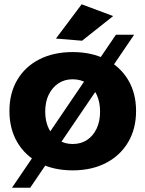

<svg xmlns="http://www.w3.org/2000/svg" viewBox="-20 -789 678 896"><path d="M319 -546Q408 -546 474.5 -512Q541 -478 578 -416Q615 -354 615 -271Q615 -188 578 -125.5Q541 -63 474.5 -28.5Q408 6 319 6Q230 6 163.5 -28.5Q97 -63 60.5 -125.5Q24 -188 24 -271Q24 -354 60.5 -416Q97 -478 163.5 -512Q230 -546 319 -546ZM319 -419Q281 -419 252.5 -400Q224 -381 207.5 -347.5Q191 -314 191 -268Q191 -223 207.5 -189Q224 -155 252.5 -136Q281 -117 319 -117Q358 -117 386.5 -136Q415 -155 431 -189Q447 -223 447 -268Q447 -314 431 -347.5Q415 -381 386.5 -400Q358 -419 319 -419ZM521 -627H606L121 87H36ZM361 -769 508 -714 363 -599 241 -609Z"/></svg>

Font: Alexandria
Style: Bold
Weight: 700
Designer: Mohamed Gaber
Foundry: Kief Type Foundry
Version: Version 5.100